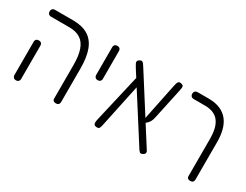

<svg xmlns="http://www.w3.org/2000/svg" viewBox="-65 -985 1799 1406"><g transform="rotate(30 834.5 -281.5)"><path d="M437 10Q428 10 421.5 7.5Q415 5 411.5 -0.5Q408 -6 408 -13V-298Q408 -375 391 -424.5Q374 -474 337.5 -498Q301 -522 243 -522H90Q80 -522 73.5 -525.5Q67 -529 63.5 -535.5Q60 -542 60 -551Q60 -561 63.5 -567Q67 -573 73.5 -576.5Q80 -580 89 -580H240Q319 -580 368.5 -550Q418 -520 441.5 -458.5Q465 -397 465 -301V-20Q465 -10 462 -3.5Q459 3 452.5 6.5Q446 10 437 10ZM98 10Q89 10 83 6.5Q77 3 73.5 -3.5Q70 -10 70 -19V-299Q70 -308 73.5 -314.5Q77 -321 83.5 -324Q90 -327 99 -327Q108 -327 114.5 -323.5Q121 -320 124 -314Q127 -308 127 -298V-18Q127 -9 123.5 -3Q120 3 114 6.5Q108 10 98 10Z M616 -290Q607 -290 601 -293.5Q595 -297 591.5 -303.5Q588 -310 588 -319V-552Q588 -561 591.5 -567.5Q595 -574 601.5 -577Q608 -580 617 -580Q626 -580 632.5 -576.5Q639 -573 642 -567Q645 -561 645 -551V-318Q645 -309 641.5 -303Q638 -297 632 -293.5Q626 -290 616 -290Z M1178 10Q1168 16 1161 17Q1154 18 1149 13.5Q1144 9 1138 1L814 -507Q804 -523 798.5 -534Q793 -545 795 -553.5Q797 -562 811 -570Q822 -576 829 -573.5Q836 -571 843.5 -561.5Q851 -552 861 -535L1184 -27Q1190 -19 1190.5 -12Q1191 -5 1188 0.5Q1185 6 1178 10ZM774 11Q764 9 760 3Q756 -3 756 -13.5Q756 -24 759 -38L856 -457L902 -444L815 -32Q811 -11 806.5 -1Q802 9 795 11Q788 13 774 11ZM1066 -186 1051 -193 1121 -534Q1124 -548 1127.5 -558.5Q1131 -569 1138.5 -574Q1146 -579 1160 -575Q1173 -572 1176.5 -565Q1180 -558 1178.5 -547.5Q1177 -537 1174 -522L1119 -266Q1115 -246 1108 -232Q1101 -218 1091 -208Q1081 -198 1066 -186Z M1573 10Q1564 10 1557.5 7.5Q1551 5 1547.5 -0.5Q1544 -6 1544 -13V-333Q1544 -373 1536.5 -407.5Q1529 -442 1511.5 -468Q1494 -494 1464 -508Q1434 -522 1389 -522H1296Q1286 -522 1279.5 -525.5Q1273 -529 1269.5 -535.5Q1266 -542 1266 -551Q1266 -561 1269.5 -567Q1273 -573 1279.5 -576.5Q1286 -580 1295 -580H1386Q1446 -580 1487 -562Q1528 -544 1553 -511.5Q1578 -479 1589.5 -434.5Q1601 -390 1601 -336V-20Q1601 -10 1598 -3.5Q1595 3 1588.5 6.5Q1582 10 1573 10Z"/></g></svg>

Font: Fredoka SemiCondensed Light
Style: Regular
Weight: 300
Width: 4
Designer: Ben Nathan
Foundry: Milena B. Brandão, Ben Nathan
Version: Version 2.001